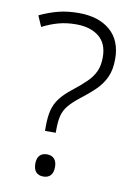

<svg xmlns="http://www.w3.org/2000/svg" viewBox="-84 -778 592 844"><g transform="rotate(10 212.0 -356.5)"><path d="M142 -188V-207Q142 -251 149.5 -280.5Q157 -310 175.5 -334.5Q194 -359 227 -385Q264 -414 288 -437.5Q312 -461 324 -487Q336 -513 336 -551Q336 -612 298 -642.5Q260 -673 196 -673Q153 -673 117 -663Q81 -653 46 -635L25 -683Q67 -703 108 -713.5Q149 -724 199 -724Q288 -724 339.5 -679.5Q391 -635 391 -552Q391 -504 375.5 -470.5Q360 -437 332 -410Q304 -383 266 -354Q237 -331 220 -310.5Q203 -290 196.5 -265Q190 -240 190 -202V-188ZM125 -39Q125 -63 136.5 -75.5Q148 -88 169 -88Q190 -88 201.5 -75.5Q213 -63 213 -39Q213 -14 201.5 -1.5Q190 11 169 11Q148 11 136.5 -1.5Q125 -14 125 -39Z"/></g></svg>

Font: Noto Sans Khmer Light
Style: Regular
Weight: 300
Version: Version 2.003